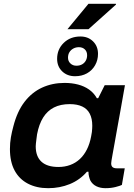

<svg xmlns="http://www.w3.org/2000/svg" viewBox="-20 -973 703 1005"><path d="M232 12Q172 12 126.5 -11.5Q81 -35 56.5 -80.5Q32 -126 32 -193Q32 -225 37 -254Q42 -283 50 -312Q70 -390 108.5 -440Q147 -490 200.5 -514.5Q254 -539 318 -539Q356 -539 388.5 -530.5Q421 -522 446 -504.5Q471 -487 487 -459H494L528 -527H634L611 -397Q601 -341 593 -297.5Q585 -254 579.5 -221.5Q574 -189 569.5 -166.5Q565 -144 563.5 -132Q562 -120 562 -118Q562 -104 569.5 -98Q577 -92 591 -92H633L618 -5Q608 0 584.5 6Q561 12 532 12Q505 12 484.5 2Q464 -8 453 -28Q449 -37 446 -49Q443 -61 443 -74H435Q398 -31 345.5 -9.5Q293 12 232 12ZM286 -99Q319 -99 347.5 -109.5Q376 -120 398 -140.5Q420 -161 435 -191Q450 -221 457 -259Q460 -272 461 -282Q462 -292 462.5 -300.5Q463 -309 463 -315Q463 -352 450 -377.5Q437 -403 410.5 -415.5Q384 -428 345 -428Q297 -428 262.5 -410.5Q228 -393 206 -358Q184 -323 174 -270Q172 -255 170.5 -243Q169 -231 168 -222.5Q167 -214 167 -207Q167 -154 197 -126.5Q227 -99 286 -99ZM373 -574Q332 -574 305.5 -599.5Q279 -625 279 -665Q279 -715 313.5 -748.5Q348 -782 401 -782Q441 -782 467 -756.5Q493 -731 493 -691Q493 -658 477.5 -631Q462 -604 435 -589Q408 -574 373 -574ZM380 -629Q397 -629 409.5 -636Q422 -643 429 -655.5Q436 -668 436 -684Q436 -703 424 -714.5Q412 -726 393 -726Q377 -726 364 -719Q351 -712 343.5 -700Q336 -688 336 -671Q336 -653 348.5 -641Q361 -629 380 -629ZM333 -820 443 -953H587V-949L443 -820Z"/></svg>

Font: Archivo SemiExpanded SemiBold
Style: Italic
Weight: 600
Width: 6
Italic angle: -10°
Designer: Hector Gatti
Foundry: Omnibus-Type
Version: Version 2.001